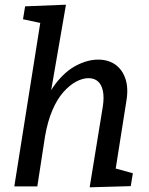

<svg xmlns="http://www.w3.org/2000/svg" viewBox="-20 -794 634 818"><path d="M362 4 418 -340Q424 -379 418.5 -406Q413 -433 397.5 -447Q382 -461 357 -461Q332 -461 304 -446Q276 -431 249.5 -401Q223 -371 203 -324Q183 -277 172 -214L139 0H41L154 -712L167 -693L78 -712L87 -767L261 -774L187 -346L151 -295Q175 -383 216.5 -437Q258 -491 306 -515.5Q354 -540 398 -540Q441 -540 471 -519Q501 -498 514.5 -458Q528 -418 518 -361L470 -57L429 -88L546 -56L537 -1Z"/></svg>

Font: Bitter Thin Medium
Style: Italic
Weight: 500
Italic angle: -9°
Version: Version 3.021